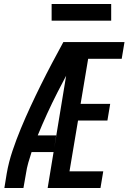

<svg xmlns="http://www.w3.org/2000/svg" viewBox="-20 -947 647 967"><path d="M2 0 14 -74Q24 -131 43 -187.5Q62 -244 85 -299.5Q108 -355 133.5 -410Q159 -465 186 -519.5Q213 -574 241.5 -628Q270 -682 299 -735H341L338 -716L383 -694Q324 -589 269.5 -482Q215 -375 170 -265H263L250 -181H139Q130 -154 122.5 -127.5Q115 -101 111 -74L98 0ZM220 0 341 -735H607L593 -651H424L386 -424H535L521 -340H373L330 -84H500L486 0ZM240 -843V-927H540V-843Z"/></svg>

Font: Iosevka Curly Medium Extended
Style: Italic
Weight: 500
Width: 7
Italic angle: -9°
Monospace: yes
Designer: Belleve Invis
Foundry: Belleve Invis
Version: Version 11.1.0; ttfautohint (v1.8.3)